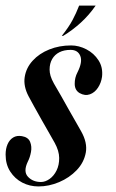

<svg xmlns="http://www.w3.org/2000/svg" viewBox="-30 -664 417 691"><path d="M197.5 -535H192.5Q218 -567.2 231.1 -591.9Q244.2 -616.5 254.8 -643.8H314.2Q290.5 -609.5 260.5 -582.2Q230.5 -555 197.5 -535ZM256.5 -329Q239.2 -339.2 238.9 -361.8Q238.5 -384.2 249 -404Q267.8 -441.2 258.9 -462.9Q250 -484.5 224.2 -484.5Q200.5 -484.5 183.8 -476Q167 -467.5 157.8 -451.5Q148.5 -435.5 148.5 -413.5Q148.5 -402.8 152 -390.8Q155.5 -378.8 164 -363.5Q176.5 -343 189.9 -318.8Q203.2 -294.5 217 -270.5Q230.8 -246.5 242.4 -226Q254 -205.5 262 -191.5Q285.2 -150.5 278.8 -114.8Q272.2 -79 246 -51.6Q219.8 -24.2 182.9 -8.6Q146 7 108.5 7Q76.8 7 50.1 -6.9Q23.5 -20.8 6.9 -46.5Q-9.8 -72.2 -9.8 -107.5Q-9.8 -128.8 -2.8 -144.9Q4.2 -161 17.4 -169.1Q30.5 -177.2 49 -174Q71.5 -170.2 78.4 -153.4Q85.2 -136.5 81.5 -116.9Q77.8 -97.2 70.2 -82.5Q53 -46.8 70.6 -27.9Q88.2 -9 117.5 -9Q133 -9 148.5 -20Q164 -31 173.6 -50.5Q183.2 -70 183 -95.5Q182.8 -121 166.8 -150Q160.8 -160.8 148.1 -183Q135.5 -205.2 120.5 -231.4Q105.5 -257.5 92.8 -280.9Q80 -304.2 73 -317.2Q53.8 -353.5 58.9 -386.6Q64 -419.8 87.6 -445.6Q111.2 -471.5 147.4 -486Q183.5 -500.5 225.8 -500.5Q253.8 -500.5 280.9 -486.5Q308 -472.5 324.5 -447Q341 -421.5 337.2 -387.8Q334.2 -366 322.6 -348.4Q311 -330.8 293.4 -324.5Q275.8 -318.2 256.5 -329Z"/></svg>

Font: Emberly Black
Style: Italic
Weight: 900
Italic angle: -12°
Designer: Rajesh Rajput
Foundry: Rajesh Rajput
Version: Version 1.000